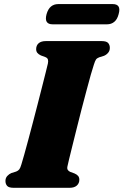

<svg xmlns="http://www.w3.org/2000/svg" viewBox="-20 -896 589 916"><path d="M302.5 -105.5Q299 -92.5 303 -86Q307 -79.5 315 -76L335.5 -68.5Q347 -63.5 352.8 -56.5Q358.5 -49.5 358.5 -38.5Q358.5 -21.5 346.5 -10.8Q334.5 0 312 0H45.5Q22 0 14 -9.2Q6 -18.5 6 -32.5Q6 -47 14.8 -56.5Q23.5 -66 34.5 -70.5L57 -77.5Q67 -81.5 72 -88Q77 -94.5 82 -111.5Q87 -127.5 95.5 -157.8Q104 -188 114.5 -227.2Q125 -266.5 136.5 -310.2Q148 -354 159.2 -397.5Q170.5 -441 180.2 -479.8Q190 -518.5 197.5 -548.2Q205 -578 208.5 -593Q211 -605 208.5 -612.5Q206 -620 195.5 -624L175 -631.5Q163.5 -637 158 -644Q152.5 -651 152.5 -661.5Q152.5 -679 164.2 -689.5Q176 -700 199 -700H464.5Q488 -700 496 -690.8Q504 -681.5 504 -667.5Q504 -653.5 495.5 -643.8Q487 -634 475.5 -629.5L453 -622.5Q442.5 -618.5 438 -612Q433.5 -605.5 428 -588Q422.5 -572 413.2 -539.5Q404 -507 392.8 -464.5Q381.5 -422 369.2 -375Q357 -328 345.8 -282.5Q334.5 -237 325 -199Q315.5 -161 309.5 -136Q303.5 -111 302.5 -105.5ZM202 -828Q209 -853 223.2 -864.8Q237.5 -876.5 257.5 -876.5H518Q538 -876.5 545.5 -865Q553 -853.5 546 -828.5Q539.5 -803.5 525.2 -791.8Q511 -780 491 -780H230.5Q210.5 -780 203 -791.8Q195.5 -803.5 202 -828Z"/></svg>

Font: Fraunces
Style: Italic
Weight: 900
Italic angle: -16°
Version: Version 1.000;[0bf87f6ff]